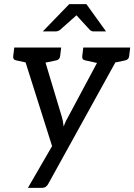

<svg xmlns="http://www.w3.org/2000/svg" viewBox="-20 -737 650 929"><path d="M115 172 232 -30 81 -507H158Q170 -507 176 -501Q182 -495 184 -488L280 -169Q282 -162 284.5 -149Q287 -136 288 -125Q291 -133 294 -140Q297 -147 300.5 -154.5Q304 -162 309 -170L479 -488Q483 -496 491 -501.5Q499 -507 507 -507H578L215 150Q210 160 202.5 166Q195 172 181 172ZM142 -482 145 -507H220L217 -482ZM452 -482 455 -507H530L527 -482ZM151 -507 131 -429 58 -445Q49 -447 46 -452Q43 -457 44 -466L49 -507ZM276 -507 271 -466Q270 -457 265.5 -452Q261 -447 253 -445L176 -429L174 -507ZM485 -507 465 -429 392 -445Q383 -447 380 -452Q377 -457 378 -466L383 -507ZM610 -507 605 -466Q604 -457 599.5 -452Q595 -447 587 -445L510 -429L508 -507ZM187 -585 315 -717H398L493 -585H434Q422 -585 415 -592L350 -663L270 -592Q266 -589 260.5 -587Q255 -585 249 -585Z"/></svg>

Font: Aleo
Style: Italic
Weight: 400
Italic angle: -7°
Designer: Alessio Laiso
Foundry: Alessio Laiso
Version: Version 2.001;gftools[0.9.29]